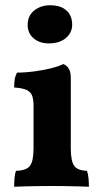

<svg xmlns="http://www.w3.org/2000/svg" viewBox="-20 -712 393 735"><path d="M34.2 2.9Q34.2 -15.1 35.6 -30.5Q37.1 -45.9 41 -58.1Q81.1 -59.1 94.7 -77.1Q108.4 -95.2 108.4 -145V-306.2Q108.4 -330.1 103.3 -345Q98.1 -359.9 82.3 -367.4Q66.4 -375 34.2 -377Q34.2 -392.1 36.1 -406.5Q38.1 -420.9 45.4 -434.1Q78.1 -434.1 113.8 -439Q149.4 -443.8 178.7 -451.4Q208 -459 222.2 -466.8Q235.4 -461.9 243.2 -449.5Q251 -437 251 -414.1V-145Q251 -95.2 264.2 -77.1Q277.3 -59.1 313 -58.1Q317.4 -45.9 318.8 -29.5Q320.3 -13.2 320.3 2.9Q305.2 2 282.2 1.5Q259.3 1 232.2 0.5Q205.1 0 178.2 0Q151.4 0 123.3 0.5Q95.2 1 72.3 1.5Q49.3 2 34.2 2.9ZM167 -545.9Q131.3 -545.9 108.6 -565.4Q85.9 -585 85.9 -616.2Q85.9 -651.9 111.1 -671.9Q136.2 -691.9 171.4 -691.9Q212.4 -691.9 234.4 -671.9Q256.3 -651.9 256.3 -617.2Q256.3 -586.9 232.2 -566.4Q208 -545.9 167 -545.9Z"/></svg>

Font: Ekush
Style: Regular
Weight: 400
Designer: Jayed Ahsan Saad & S M Khalid Hossain
Foundry: Codepotro
Version: Codepotro Ekush; Version 0.600